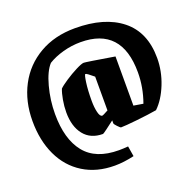

<svg xmlns="http://www.w3.org/2000/svg" viewBox="-159 -876 1292 1277"><g transform="rotate(-20 487.5 -237.0)"><path d="M26 -227Q26 -367 84 -477Q142 -587 250 -649.5Q358 -712 502 -712Q711 -712 830 -617Q949 -522 949 -339Q949 -246 913.5 -157Q878 -68 823 -15Q765 -5 679.5 4Q594 13 566 13Q561 13 543.5 -5.5Q526 -24 526 -30V-51Q503 -33 472 -10Q441 13 438 13Q351 13 304 -46Q257 -105 257 -205Q257 -248 265 -292.5Q273 -337 284 -364Q298 -379 339.5 -406.5Q381 -434 422.5 -455Q464 -476 479 -476Q494 -476 692 -443V-95L759 -84Q796 -187 796 -293Q796 -612 505 -612Q442 -612 380.5 -595Q319 -578 274 -550Q234 -507 208.5 -412.5Q183 -318 183 -220Q183 -42 260.5 54.5Q338 151 501 151Q531 151 566 148L578 221Q504 238 441 238Q313 238 219 179.5Q125 121 75.5 15.5Q26 -90 26 -227ZM519 -124V-363Q473 -402 464 -402Q457 -402 449.5 -348.5Q442 -295 442 -220Q442 -173 450.5 -138Q459 -103 475 -103Q481 -103 519 -124Z"/></g></svg>

Font: Grenze Black
Style: Regular
Weight: 900
Designer: Renata Polastri
Foundry: Omnibus-Type
Version: Version 1.002; ttfautohint (v1.8)